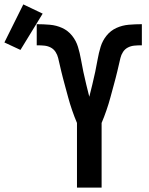

<svg xmlns="http://www.w3.org/2000/svg" viewBox="-156 -853 676 873"><path d="M194 0V-294Q188 -308 182.5 -322.5Q177 -337 172 -351.5Q167 -366 162.5 -380.5Q158 -395 154 -410Q150 -425 146 -439.5Q142 -454 138 -469Q134 -484 130 -499Q126 -514 122.5 -529Q119 -544 115.5 -559Q112 -574 108.5 -589Q105 -604 96.5 -617Q88 -630 74.5 -637Q61 -644 45.5 -645.5Q30 -647 15 -647H11V-743H12Q41 -743 70.5 -740.5Q100 -738 126.5 -726Q153 -714 171.5 -691Q190 -668 198.5 -640Q207 -612 212 -583.5Q217 -555 223 -526.5Q229 -498 236 -469.5Q243 -441 250 -413Q257 -441 264 -469.5Q271 -498 277 -526.5Q283 -555 288 -583.5Q293 -612 301.5 -640Q310 -668 328.5 -691Q347 -714 373.5 -726Q400 -738 429.5 -740.5Q459 -743 488 -743H489V-647H485Q470 -647 454.5 -645.5Q439 -644 425.5 -637Q412 -630 403.5 -617Q395 -604 391.5 -589Q388 -574 384.5 -559Q381 -544 377.5 -529Q374 -514 370 -499Q366 -484 362 -469Q358 -454 354 -439.5Q350 -425 346 -410Q342 -395 337.5 -380.5Q333 -366 328 -351.5Q323 -337 317.5 -322.5Q312 -308 306 -294V0ZM-63 -626 -136 -660 -50 -833 38 -791Z"/></svg>

Font: Iosevka
Style: Bold
Weight: 700
Monospace: yes
Designer: Belleve Invis
Foundry: Belleve Invis
Version: Version 32.5.0; ttfautohint (v1.8.4)